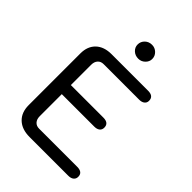

<svg xmlns="http://www.w3.org/2000/svg" viewBox="-257 -1033 1153 1153"><g transform="rotate(45 319.5 -456.0)"><path d="M72 -132V-571Q72 -631 108 -665.5Q144 -700 208 -700H518Q565 -700 565 -661Q565 -644 552.5 -634Q540 -624 518 -624H216Q193 -624 179.5 -609Q166 -594 166 -569V-396H442Q489 -396 489 -357Q489 -339 476.5 -329Q464 -319 442 -319H166V-131Q166 -106 179.5 -91Q193 -76 216 -76H540Q563 -76 575 -66.5Q587 -57 587 -38Q587 -20 574.5 -10Q562 0 540 0H211Q146 0 109 -35Q72 -70 72 -132ZM277 -852Q277 -877 295 -894.5Q313 -912 340 -912Q365 -912 383 -894.5Q401 -877 401 -852Q401 -829 383 -811.5Q365 -794 340 -794Q313 -794 295 -811Q277 -828 277 -852Z"/></g></svg>

Font: Kodchasan Medium
Style: Regular
Weight: 500
Designer: Katatrad Aksorn Co.,Ltd.
Foundry: Cadson Demak Co.,Ltd.
Version: Version 1.000; ttfautohint (v1.6)